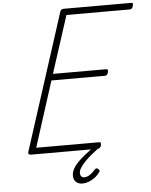

<svg xmlns="http://www.w3.org/2000/svg" viewBox="-79 -1173 1177 1496"><g transform="rotate(-5 509.0 -425.5)"><path d="M128 0Q113 0 107 -5.5Q101 -11 105 -23L449 -1091Q453 -1101 459.5 -1105.5Q466 -1110 480 -1110H1004Q1015 -1110 1017 -1104Q1019 -1098 1015 -1085Q1012 -1072 1005.5 -1066Q999 -1060 989 -1060H494L349 -612H765Q776 -612 778 -605.5Q780 -599 777 -587Q773 -573 767 -567.5Q761 -562 751 -562H333L169 -50H660Q671 -50 673.5 -44Q676 -38 673 -25Q669 -12 662.5 -6Q656 0 646 0ZM504 259Q472 259 453.5 241Q435 223 435 192Q435 166 448.5 140Q462 114 487 88.5Q512 63 545.5 36.5Q579 10 620 -19L662 -15V-12Q627 14 596.5 39Q566 64 542.5 88.5Q519 113 505 135Q491 157 491 177Q491 192 499 202Q507 212 522 212Q544 212 565.5 198Q587 184 610 158Q615 152 622.5 151Q630 150 638 159Q644 164 645 170.5Q646 177 640 184Q624 207 601.5 223.5Q579 240 554 249.5Q529 259 504 259Z"/></g></svg>

Font: Playwrite CU ExtraLight
Style: Regular
Weight: 250
Designer: Veronika Burian, José Scaglione
Foundry: TypeTogether
Version: Version 1.002